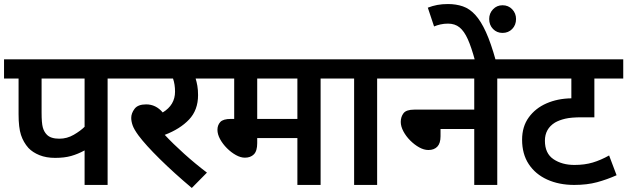

<svg xmlns="http://www.w3.org/2000/svg" viewBox="-20 -916 3107 951"><path d="M513 -527V0H399V-171Q366 -153 332.5 -143.5Q299 -134 253 -134Q209 -134 175.5 -147.5Q142 -161 121 -183Q96 -211 84 -247.5Q72 -284 72 -350V-527H0V-622H610V-527ZM399 -527H186V-359Q186 -307 192 -285Q198 -263 212 -249Q231 -229 274 -229Q312 -229 345.5 -248.5Q379 -268 399 -288Z M1005 -61 930 15Q842 -59 771.5 -128.5Q701 -198 666 -245Q644 -275 637 -295Q630 -315 630 -332Q630 -355 646.5 -377Q663 -399 704 -399Q752 -399 786 -359Q847 -396 847 -462Q847 -498 837 -527H596V-622H1038V-527H949Q954 -511 957.5 -491Q961 -471 961 -445Q961 -371 916.5 -324Q872 -277 796 -248Q837 -204 892 -154.5Q947 -105 1005 -61Z M1568 -527V0H1453V-232H1254V-207Q1254 -168 1237.5 -151.5Q1221 -135 1193 -135Q1172 -135 1148.5 -148Q1125 -161 1104 -182Q1083 -203 1070 -227Q1057 -251 1057 -273Q1057 -296 1071 -311.5Q1085 -327 1124 -327H1140V-527H1023V-622H1666V-527ZM1453 -527H1254V-327H1453Z M1848 -527V0H1734V-527H1651V-622H1946V-527Z M1932 -622H2540V-527H2443V0H2329V-277H2162V-241Q2162 -206 2146 -189.5Q2130 -173 2102 -173Q2080 -173 2056.5 -186Q2033 -199 2012 -220Q1991 -241 1978 -265.5Q1965 -290 1965 -312Q1965 -337 1978.5 -355Q1992 -373 2032 -373H2329V-527H1932Z M2333 -615Q2315 -682 2297 -722Q2279 -762 2256 -780.5Q2233 -799 2199 -799Q2179 -799 2161.5 -795Q2144 -791 2130 -785L2099 -878Q2122 -887 2146 -891.5Q2170 -896 2199 -896Q2239 -896 2272.5 -884.5Q2306 -873 2334 -842.5Q2362 -812 2387 -757Q2412 -702 2436 -615ZM2403 -822Q2403 -850 2422 -870Q2441 -890 2469 -890Q2498 -890 2517 -870Q2536 -850 2536 -822Q2536 -792 2517 -772.5Q2498 -753 2469 -753Q2441 -753 2422 -772.5Q2403 -792 2403 -822Z M3067 -527H2924V-335H2861Q2809 -335 2779.5 -328Q2750 -321 2729 -309Q2679 -278 2679 -219Q2679 -156 2721.5 -127.5Q2764 -99 2825 -99Q2876 -99 2916 -111Q2956 -123 2997 -146L3034 -48Q2987 -27 2937.5 -13.5Q2888 0 2824 0Q2749 0 2690.5 -26.5Q2632 -53 2599 -103Q2566 -153 2566 -224Q2566 -289 2599 -334.5Q2632 -380 2687 -404Q2742 -428 2810 -429V-527H2526V-622H3067Z"/></svg>

Font: Noto Sans SemiBold
Style: Regular
Weight: 600
Designer: Monotype Design Team
Foundry: Monotype Imaging Inc.
Version: Version 2.007